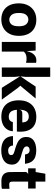

<svg xmlns="http://www.w3.org/2000/svg" viewBox="1113 -1933 829 3095"><g transform="rotate(90 1527.5 -385.5)"><path d="M295 7.5Q215.5 7.5 157 -25Q98.5 -57.5 66.2 -120.8Q34 -184 34 -276Q34 -363 68 -426Q102 -489 161.5 -522.8Q221 -556.5 297 -556.5Q379 -556.5 437.2 -522.8Q495.5 -489 526.8 -426Q558 -363 558 -276Q558 -184 523.5 -120.8Q489 -57.5 429.5 -25Q370 7.5 295 7.5ZM297 -121Q342.5 -121 373 -154.8Q403.5 -188.5 403.5 -276Q403.5 -357.5 371.8 -392.8Q340 -428 295.5 -428Q250 -428 219.5 -392.8Q189 -357.5 189 -276Q189 -192 221 -156.5Q253 -121 297 -121Z M656 0V-545.5H795L808 -332L799 -364.5Q803.5 -407.5 815.5 -442.8Q827.5 -478 846.5 -503.5Q865.5 -529 892.2 -543Q919 -557 953.5 -557Q963.5 -557 973.8 -556Q984 -555 992 -552.5V-391Q975 -395.5 959.2 -397.2Q943.5 -399 928 -399Q900.5 -399 878.2 -394Q856 -389 839.5 -378.8Q823 -368.5 812 -352.5V0Z M1395.5 0 1208.5 -297.5 1346.5 -316.5 1400.5 -254 1585.5 0ZM1068 0V-780.5H1219.5V-383.5L1210.5 -299V-295L1219.5 -207.5V0ZM1346.5 -281 1208.5 -297.5 1288.5 -414.5 1375 -545.5H1567.5L1398 -341Z M1859 7.5Q1776 7.5 1717.5 -25.5Q1659 -58.5 1628 -121.2Q1597 -184 1597 -273Q1597 -365 1630 -428.2Q1663 -491.5 1723 -524Q1783 -556.5 1863.5 -556.5Q1941.5 -556.5 1994.8 -527Q2048 -497.5 2075.5 -440Q2103 -382.5 2103 -298.5Q2103 -288 2102.2 -274.2Q2101.5 -260.5 2100.5 -243H1749.5Q1755 -175 1782.5 -143.8Q1810 -112.5 1859.5 -112.5Q1900.5 -112.5 1921.8 -130.5Q1943 -148.5 1947 -178H2096Q2091.5 -121.5 2061.8 -79.8Q2032 -38 1980.5 -15.2Q1929 7.5 1859 7.5ZM1813 -330.5H1953.5Q1951.5 -383 1928.2 -409Q1905 -435 1857 -435Q1800.5 -435 1774.5 -394.8Q1748.5 -354.5 1748 -280.5Q1752 -309 1767.5 -319.8Q1783 -330.5 1813 -330.5Z M2404.5 8.5Q2334 8.5 2283.2 -12Q2232.5 -32.5 2204.5 -74.2Q2176.5 -116 2173.5 -180.5H2325Q2329.5 -140.5 2350.8 -121.5Q2372 -102.5 2408 -102.5Q2426 -102.5 2442.5 -106.8Q2459 -111 2469.5 -121.8Q2480 -132.5 2480 -151.5Q2480 -167 2472.2 -176.8Q2464.5 -186.5 2449.8 -193.2Q2435 -200 2414 -205.8Q2393 -211.5 2366.5 -219.5Q2319.5 -233.5 2278.8 -253.5Q2238 -273.5 2213 -307Q2188 -340.5 2188 -395Q2188 -476.5 2247.8 -516Q2307.5 -555.5 2404.5 -555.5Q2461.5 -555.5 2507 -540Q2552.5 -524.5 2582.2 -485Q2612 -445.5 2620.5 -373.5L2470 -374.5Q2465.5 -406.5 2454.5 -422.2Q2443.5 -438 2429.5 -443.2Q2415.5 -448.5 2400.5 -448.5Q2383.5 -448.5 2369.8 -443Q2356 -437.5 2348 -427Q2340 -416.5 2340 -400.5Q2340 -381.5 2352 -368Q2364 -354.5 2388.5 -344.2Q2413 -334 2451 -323.5Q2476 -317 2507.2 -307.5Q2538.5 -298 2567.2 -281Q2596 -264 2614.8 -235Q2633.5 -206 2633.5 -160Q2633.5 -80 2572 -35.8Q2510.5 8.5 2404.5 8.5Z M2896.5 6.5Q2829 6.5 2791.5 -27.8Q2754 -62 2753.5 -134L2752 -378Q2752 -397 2762.8 -409Q2773.5 -421 2793 -424.5L2752 -524V-540.5L2780.5 -702H2907V-182Q2907 -147 2915.8 -133.5Q2924.5 -120 2949.5 -120Q2974.5 -120 2991.2 -121Q3008 -122 3023 -124.5V-2Q3005 4.5 2969.2 5.5Q2933.5 6.5 2896.5 6.5ZM2694 -424.5V-545.5H3019.5V-424.5Z"/></g></svg>

Font: Spline Sans
Style: Regular
Weight: 400
Designer: Eben Sorkin, Mirko Velimirovic
Foundry: Sorkin Type
Version: Version 1.001